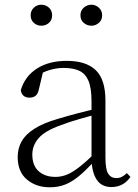

<svg xmlns="http://www.w3.org/2000/svg" viewBox="-20 -780 586 814"><path d="M191 14Q133 14 94 -19Q55 -52 55 -114Q55 -151 71.5 -180.5Q88 -210 125.5 -234Q163 -258 225 -276Q268 -289 312.5 -300.5Q357 -312 397 -321V-297Q357 -287 315.5 -275Q274 -263 237 -249Q170 -225 143.5 -194Q117 -163 117 -125Q117 -78 144 -54Q171 -30 215 -30Q240 -30 263.5 -39.5Q287 -49 316.5 -72Q346 -95 386 -134L392 -89H373Q341 -55 313 -32Q285 -9 256 2.5Q227 14 191 14ZM453 13Q411 13 390.5 -17.5Q370 -48 368 -102V-106V-350Q368 -407 355 -437.5Q342 -468 316 -480Q290 -492 250 -492Q220 -492 190 -483Q160 -474 128 -454L164 -482L145 -402Q141 -382 131 -374Q121 -366 105 -366Q74 -366 68 -397Q85 -456 136 -489Q187 -522 263 -522Q345 -522 386 -482.5Q427 -443 427 -354V-113Q427 -61 439 -43Q451 -25 473 -25Q486 -25 496 -30Q506 -35 518 -46L533 -30Q518 -8 497.5 2.5Q477 13 453 13ZM155 -671Q137 -671 123.5 -683Q110 -695 110 -715Q110 -735 123.5 -747.5Q137 -760 155 -760Q174 -760 187.5 -747.5Q201 -735 201 -715Q201 -695 187.5 -683Q174 -671 155 -671ZM368 -671Q349 -671 335 -683Q321 -695 321 -715Q321 -735 335 -747.5Q349 -760 368 -760Q385 -760 399 -747.5Q413 -735 413 -715Q413 -695 399 -683Q385 -671 368 -671Z"/></svg>

Font: Noto Serif KR
Style: Regular
Weight: 200
Designer: Ryoko NISHIZUKA 西塚涼子 (kana & ideographs); Frank Grießhammer (Latin, Greek & Cyrillic); Wenlong ZHANG 张文龙 (bopomofo); San
Foundry: Adobe
Version: Version 2.001;hotconv 1.1.0;makeotfexe 2.6.0